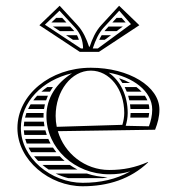

<svg xmlns="http://www.w3.org/2000/svg" viewBox="-20 -640 610 666"><path d="M163.5 -548C171.5 -542.7 179.6 -537.3 187.7 -532H237.7C236.1 -534 234.4 -536 232.7 -537.9L223.3 -548ZM208.9 -518 233.2 -502H253.6C251.9 -507.6 249.7 -512.9 247 -518ZM174.9 -578 158.3 -562H210.4C205.5 -567.3 200.6 -572.7 195.7 -578ZM342.3 -532H384.3L406.1 -548H356.7L347.3 -537.9C345.6 -536 343.9 -534.1 342.3 -532ZM332.7 -518C329.6 -512.9 326.8 -507.5 324.2 -502H343.4C350.7 -507.3 358 -512.7 365.2 -518ZM384.3 -578 369.6 -562H415.9L402 -578ZM288.9 -478C280.3 -504.2 268.3 -531.7 248.8 -552.8L186.9 -620L116.7 -552.5L256.9 -460H323.1L463.3 -552.5L393.1 -620L331.2 -552.8C311.7 -531.7 299.7 -504.2 291.1 -478ZM319.5 -472H301.8L302.5 -474.2C310.9 -499.7 322.4 -525.6 340 -544.7L393.6 -602.9L434.2 -556.3ZM260.5 -472 135.8 -554.3 186.4 -602.9 240 -544.7C258.9 -524.2 267.7 -500.1 268.2 -472ZM395.3 -368H393.1C397.3 -362.9 401.1 -357.6 404.6 -352H431.7C420.6 -358.2 408.4 -363.6 395.3 -368ZM453.3 -338H412.5C415.2 -332.8 417.6 -327.5 419.7 -322H471.1C465.8 -327.6 459.9 -333 453.3 -338ZM482.4 -308H424.5C426.1 -302.8 427.4 -297.4 428.6 -292H491.2C488.9 -297.5 485.9 -302.8 482.4 -308ZM495.9 -278H431C431.7 -272.8 432.2 -267.4 432.6 -262H498C497.8 -267.4 497.1 -272.8 495.9 -278ZM497.5 -248H433C433 -242.8 432.6 -237.3 432 -232H495C496.1 -237.3 497 -242.6 497.5 -248ZM163.6 -338H144C136.8 -333 129.9 -327.6 123.5 -322H153.3C156.5 -327.5 159.9 -332.8 163.6 -338ZM146.2 -308H109C104.2 -302.9 99.7 -297.5 95.6 -292H139.9C141.7 -297.5 143.8 -302.8 146.2 -308ZM135.8 -278H86.1C82.9 -272.8 80 -267.4 77.5 -262H132.7C133.5 -267.4 134.5 -272.8 135.8 -278ZM131.3 -248H71.6C69.7 -242.7 68.1 -237.4 66.8 -232H131.1C131 -234 131 -236 131 -238C131 -241.4 131.1 -244.7 131.3 -248ZM204.1 -82C198.2 -87.1 192.6 -92.4 187.4 -98H98.1C102.4 -92.5 107.1 -87.1 112.1 -82ZM222.1 -68H127.1C133.8 -62.3 141 -56.9 148.5 -52H248.5C239.3 -56.8 230.5 -62.1 222.1 -68ZM281.6 -38H173.1C187.1 -31.2 201.9 -25.8 217.2 -22H336.7C342.3 -23 347.8 -24.2 353.2 -25.5C328.1 -26.1 304.1 -30.4 281.6 -38ZM134.2 -202C133.3 -207.3 132.5 -212.6 132 -218H64C63.2 -212.7 62.7 -207.4 62.5 -202ZM137.3 -188H62.6C62.9 -182.6 63.5 -177.3 64.4 -172H142.2C140.3 -177.2 138.7 -182.6 137.3 -188ZM147.7 -158H67.4C68.9 -152.6 70.7 -147.2 72.7 -142H155.5C152.6 -147.2 150 -152.5 147.7 -158ZM163.8 -128H79C81.7 -122.5 84.8 -117.2 88.1 -112H175.3C171.2 -117.2 167.4 -122.5 163.8 -128ZM229.9 -385.8C175.3 -351.4 141 -299.9 141 -238C141 -126.2 238.6 -35.4 358.9 -35.4C384.9 -35.4 406.9 -38.3 431.8 -45.6C382.8 -17.9 328.1 -5.9 266.8 -5.9C157.1 -5.9 52.4 -92.5 52.4 -195.6C52.4 -284.8 126.1 -362.2 229.9 -385.8ZM533 -260C533 -340 427.5 -405 295 -405C154.4 -405 40.4 -311.2 40.4 -195.6C40.4 -84.3 151.7 6.1 266.8 6.1C354.8 6.1 433 -19 494 -77L493 -78C449 -59 408.3 -50.4 358.9 -50.4C274.8 -50.4 203.4 -107.5 180.6 -185L518 -190C527.1 -213.7 533 -234.8 533 -260ZM356.9 -387.9C440.8 -373.5 508 -323.9 508 -260C508 -239.4 503.3 -220.3 496.6 -201.9L416 -203.6C420.2 -217.5 423 -232.9 423 -248C423 -308.3 397.3 -360.7 356.9 -387.9ZM176.8 -200.1C174.3 -212.3 173 -225 173 -238C173 -324.7 227.7 -395 295 -395C360.1 -395 411 -330.8 411 -248C411 -234.5 408.4 -220.1 404.5 -207Z"/></svg>

Font: SortefaxS02
Style: Medium
Weight: 500
Designer: gluk
Foundry: gluk
Version: Version 0.261